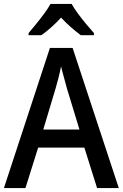

<svg xmlns="http://www.w3.org/2000/svg" viewBox="-20 -961 627 981"><path d="M476 0 411 -207H175L110 0H0L235 -716H351L587 0ZM322 -509Q317 -530 307 -564.5Q297 -599 292 -622Q287 -595 278.5 -562Q270 -529 264 -509L201 -299H386ZM346 -941Q358 -919 378 -892Q398 -865 419.5 -839Q441 -813 460 -792V-781H393Q370 -798 343.5 -821Q317 -844 292 -871Q240 -815 191 -781H126V-792Q144 -813 165.5 -839.5Q187 -866 206.5 -892.5Q226 -919 238 -941Z"/></svg>

Font: Noto Sans Malayalam SemiCondensed Medium
Style: Regular
Weight: 500
Width: 4
Designer: Jelle Bosma - Monotype Design Team
Foundry: Monotype Imaging Inc.
Version: Version 2.104; ttfautohint (v1.8.4.7-5d5b)